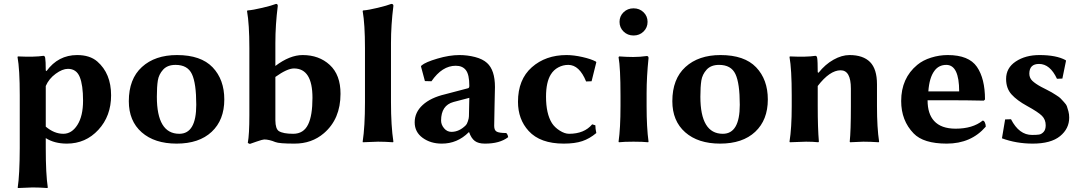

<svg xmlns="http://www.w3.org/2000/svg" viewBox="-20 -718 5478 973"><path d="M211.9 -282.2V-76.2Q254.9 -40 300.8 -40Q343.8 -40 372.3 -85Q400.9 -129.9 400.9 -208Q400.9 -287.1 384 -328.1Q367.2 -369.1 324.2 -369.1Q296.4 -369.1 262.2 -344.2Q228 -319.3 211.9 -282.2ZM215.8 -357.9Q274.9 -439 371.1 -439Q435.1 -439 472.7 -406.7Q543 -345.7 543 -234.9Q543 -129.9 478.5 -60.1Q414.1 9.8 318.8 9.8Q255.9 9.8 211.9 -18.1V32.2Q211.9 165 222.2 231.9L220.2 234.9Q179.2 231.9 145 231.9L70.8 234.9L69.8 231.9Q79.6 168.9 80.1 32.2V-234.9Q80.1 -367.7 68.8 -429.2L70.8 -432.1Q155.8 -428.2 200.2 -435.1Q207 -435.1 209 -424.8Q211.9 -409.2 211.9 -360.8Z M632.8 -205.1Q632.8 -317.9 699.2 -378.4Q765.6 -439 877 -439Q998 -439 1057.4 -377Q1116.7 -314.9 1116.7 -213.9Q1116.7 -109.9 1052.7 -50Q988.8 9.8 875 9.8Q763.2 9.8 698 -47.6Q632.8 -105 632.8 -205.1ZM869.6 -389.2Q828.6 -389.2 806.6 -365Q784.7 -340.8 779.8 -309.8Q774.9 -278.8 774.9 -228Q774.9 -40 888.7 -40Q974.6 -40 974.6 -187Q974.6 -295.9 952.6 -342.5Q930.7 -389.2 869.6 -389.2Z M1393.1 -53.7Q1414.6 -40 1465.8 -40Q1518.6 -40 1541.5 -87.4Q1563.5 -132.3 1563.5 -222.2Q1563.5 -371.1 1469.7 -371.1Q1435.5 -371.1 1375.5 -328.1V-107.9Q1376 -64.9 1393.1 -53.7ZM1375.5 -500V-383.8Q1448.7 -439 1513.7 -439Q1596.7 -439 1650.9 -389.2Q1706.1 -338.4 1705.6 -242.2Q1705.6 -115.2 1621.6 -43Q1559.6 10.3 1471.7 9.8Q1394.5 9.8 1375.5 2Q1343.8 -11.2 1318.8 -11.2Q1311 -11.2 1280.8 -0.7Q1250.5 9.8 1246.6 11.2Q1240.7 10.3 1235.8 5.9Q1243.7 -36.1 1243.7 -133.8V-474.1Q1243.7 -595.2 1231.9 -662.1L1233.9 -665Q1261.7 -667 1309.8 -678.5Q1357.9 -689.9 1378.9 -698.2Q1387.7 -698.2 1387.7 -688Q1375.5 -591.8 1375.5 -500Z M1829.6 -200.2V-474.1Q1829.6 -595.2 1817.9 -662.1L1819.8 -665Q1847.7 -667 1894.8 -678.5Q1941.9 -689.9 1962.9 -698.2Q1974.1 -698.2 1973.6 -688Q1961.4 -591.8 1961.4 -500V-200.2Q1961.4 -80.1 1973.6 0L1971.7 2.9Q1929.7 0 1895.5 0L1818.8 2.9L1817.9 0Q1829.6 -76.2 1829.6 -200.2Z M2358.4 -222.2 2278.3 -201.2Q2215.3 -184.1 2215.3 -106.9Q2215.3 -85.9 2230.5 -67.9Q2245.6 -49.8 2267.6 -49.8Q2307.6 -49.8 2341.3 -84Q2346.2 -88.9 2351.3 -104Q2356.4 -119.1 2356.4 -128.9ZM2484.4 -80.1Q2484.4 -57.1 2497.8 -50.5Q2511.2 -43.9 2545.4 -43.9Q2553.2 -37.1 2555.2 -22.9Q2512.2 10.3 2436.5 9.8Q2404.3 9.8 2386.2 -3.7Q2368.2 -17.1 2357.4 -47.9H2355.5Q2297.4 10.3 2218.3 9.8Q2162.1 9.8 2121.8 -19.5Q2081.5 -48.8 2081.5 -98.1Q2081.5 -148.9 2122.1 -186Q2162.6 -223.1 2235.4 -240.2L2352.5 -271Q2358.4 -272.9 2358.4 -283.2Q2358.4 -339.4 2341.3 -362.1Q2324.2 -384.8 2289.6 -384.8Q2220.7 -384.8 2166.5 -306.2L2133.3 -307.1L2113.3 -381.8L2116.2 -386.2Q2136.2 -403.3 2196.8 -421.1Q2257.3 -439 2308.6 -439Q2348.6 -439 2387.5 -429Q2426.3 -418.9 2448.2 -398.9Q2488.3 -362.8 2488.3 -276.9Q2488.3 -273.9 2486.3 -185.5Q2484.4 -97.2 2484.4 -80.1Z M2859.9 -389.2Q2833 -389.2 2809.3 -376.5Q2785.6 -363.8 2771.5 -340.8Q2747.1 -301.8 2747.1 -228Q2747.1 -142.1 2776.9 -94.2Q2791 -72.3 2816.4 -56.2Q2841.8 -40 2863.8 -40Q2940.9 -40 2981 -87.9L2997.1 -83Q2997.1 -65.9 3002 -43.9Q2967.8 -15.1 2930.4 -2.7Q2893.1 9.8 2836.9 9.8Q2717.8 9.8 2659.2 -54.2Q2605 -113.3 2605 -202.1Q2605 -314.9 2675 -377Q2745.1 -439 2851.1 -439Q2887.2 -439 2931.6 -429Q2976.1 -418.9 3000 -405.8L3002 -402.8L2978 -306.2L2950.2 -305.2Q2916 -389.2 2859.9 -389.2Z M3140.1 -558.1Q3119.6 -578.1 3119.6 -607.2Q3119.6 -636.2 3140.1 -656Q3160.6 -675.8 3190.7 -675.8Q3220.7 -675.8 3241.2 -656Q3261.7 -636.2 3261.7 -607.2Q3261.7 -578.1 3241.2 -558.1Q3220.7 -538.1 3190.7 -538.1Q3160.6 -538.1 3140.1 -558.1ZM3124.5 -234.9Q3124.5 -374 3114.7 -428.2L3117.7 -432.1Q3158.7 -429.2 3188.5 -429.2Q3223.6 -429.2 3257.8 -434.1Q3266.6 -434.1 3266.6 -423.8Q3256.8 -328.6 3256.8 -246.1V-180.2Q3256.8 -71.3 3266.6 0L3264.6 2.9Q3236.8 0 3190.4 0Q3143.6 0 3116.7 2.9L3114.7 0Q3124.5 -67.9 3124.5 -180.2Z M3387.2 -205.1Q3387.2 -317.9 3453.6 -378.4Q3520 -439 3631.3 -439Q3752.4 -439 3811.8 -377Q3871.1 -314.9 3871.1 -213.9Q3871.1 -109.9 3807.1 -50Q3743.2 9.8 3629.4 9.8Q3517.6 9.8 3452.4 -47.6Q3387.2 -105 3387.2 -205.1ZM3624 -389.2Q3583 -389.2 3561 -365Q3539.1 -340.8 3534.2 -309.8Q3529.3 -278.8 3529.3 -228Q3529.3 -40 3643.1 -40Q3729 -40 3729 -187Q3729 -295.9 3707 -342.5Q3685.1 -389.2 3624 -389.2Z M4424.3 -180.2Q4424.3 -70.3 4435.1 0L4433.1 2.9Q4389.2 0 4355 0Q4355 0 4288.1 2.9L4286.1 0Q4292 -53.2 4292 -180.2V-269Q4292 -361.8 4240.2 -361.8Q4185.1 -361.8 4124 -282.2V-180.2Q4124 -68.4 4129.9 0L4127 2.9Q4099.1 0 4064.9 0Q4064.9 0 3982.9 2.9L3981 0Q3992.2 -68.8 3992.2 -180.2V-234.9Q3992.2 -367.7 3981 -429.2L3982.9 -432.1Q4067.9 -428.2 4112.3 -435.1Q4119.1 -435.1 4121.1 -424.8Q4124 -409.2 4124 -352.1L4127.9 -349.1Q4162.1 -392.1 4204.1 -415.5Q4246.1 -439 4285.2 -439Q4354 -439 4389.2 -403.6Q4424.3 -368.2 4424.3 -291Z M4684.6 -254.9H4840.8Q4840.8 -388.7 4775.9 -389.2Q4737.3 -389.2 4715.3 -358.9Q4689.5 -324.2 4684.6 -254.9ZM4960 -106.9Q4966.8 -106.9 4971.2 -96.9Q4975.6 -86.9 4975.6 -76.2Q4901.4 9.8 4777.8 9.8Q4659.7 9.8 4609.9 -42Q4546.9 -106.9 4546.9 -206.1Q4546.9 -321.8 4628.4 -389.2Q4657.2 -413.1 4698.7 -426Q4740.2 -439 4782.7 -439Q4889.6 -439 4930.7 -379.4Q4971.7 -319.8 4971.7 -213.9L4965.8 -208Q4879.9 -210 4780.3 -210H4680.7Q4680.7 -141.1 4713.9 -105Q4749.5 -65.9 4822.8 -65.9Q4909.2 -65.9 4960 -106.9Z M5073.7 -112.8 5103.5 -113.8Q5144.5 -33.7 5210.4 -34.2Q5233.4 -34.2 5245.8 -36.1Q5258.3 -38.1 5268.8 -49.6Q5279.3 -61 5279.3 -83Q5279.3 -111.8 5260.5 -130.9Q5241.7 -149.9 5184.6 -181.2Q5133.8 -209 5106.2 -239.5Q5078.6 -270 5078.6 -317.9Q5078.6 -374 5127.7 -406.5Q5176.8 -439 5247.6 -439Q5333.5 -439 5380.4 -413.1L5382.3 -410.2L5363.8 -319.8L5336.4 -318.8Q5301.3 -394 5245.6 -394Q5196.8 -394 5196.3 -345.2Q5196.3 -323.2 5211.4 -308.6Q5226.6 -293.9 5256.3 -277.8Q5260.3 -275.9 5282.5 -264.4Q5304.7 -252.9 5309.6 -250Q5314.5 -247.1 5332 -236.1Q5349.6 -225.1 5355 -219Q5360.4 -212.9 5371.8 -200.9Q5383.3 -189 5387 -178.5Q5390.6 -168 5394.5 -153.6Q5398.4 -139.2 5398.4 -122.1Q5398.4 -65.9 5352.1 -28.1Q5305.7 9.8 5213.4 9.8Q5130.4 9.8 5057.6 -17.1Z"/></svg>

Font: Linux Biolinum
Style: Bold
Weight: 700
Designer: Philipp H. Poll
Foundry: Philipp H. Poll
Version: Version 1.3.2 ; ttfautohint (v0.9)